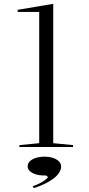

<svg xmlns="http://www.w3.org/2000/svg" viewBox="-20 -765 463 999"><path d="M257 -20 360 -10V0H81V-10L184 -20V-703H72V-714L257 -745ZM156 214 150 204Q167 198 182 191Q197 184 210 175Q223 166 230 157L220 148H209Q184 148 164.5 141.5Q145 135 134.5 124.5Q124 114 124 100Q124 84 137 72.5Q150 61 170 55.5Q190 50 212 50Q234 50 253.5 56Q273 62 285.5 73.5Q298 85 298 102Q298 118 287 134.5Q276 151 256.5 165.5Q237 180 211.5 192Q186 204 156 214Z"/></svg>

Font: Kalnia Expanded ExtraLight
Style: Regular
Weight: 250
Width: 7
Designer: Frida Medrano
Foundry: Frida Medrano
Version: Version 1.105